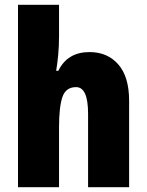

<svg xmlns="http://www.w3.org/2000/svg" viewBox="-20 -780 611 800"><path d="M226 -630Q226 -588 222.5 -551.5Q219 -515 214 -485H223Q261 -563 353 -563Q428 -563 473 -511.5Q518 -460 518 -360V0H347V-306Q347 -417 297 -417Q254 -417 240 -375.5Q226 -334 226 -250V0H55V-760H226Z"/></svg>

Font: Noto Sans Ethiopic Condensed Black
Style: Regular
Weight: 900
Width: 3
Designer: Monotype Design Team
Foundry: Monotype Imaging Inc.
Version: Version 2.102; ttfautohint (v1.8.4.7-5d5b)